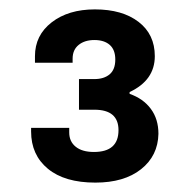

<svg xmlns="http://www.w3.org/2000/svg" viewBox="-20 -821 411 413"><path d="M185.1 -428.2Q119.1 -428.2 83 -458Q46.9 -487.8 46.9 -538.1V-545.9H128.9V-536.1Q128.9 -516.6 142.8 -505.4Q156.7 -494.1 182.1 -494.1Q234.9 -494.1 234.9 -541Q234.9 -585 183.1 -585H149.9V-650.9H183.1Q203.6 -650.9 215.8 -661.1Q228 -671.4 228 -692.9Q228 -713.9 216.1 -724.4Q204.1 -734.9 183.1 -734.9Q162.1 -734.9 149.2 -724.4Q136.2 -713.9 136.2 -694.8V-686H55.2V-700.2Q55.2 -745.1 91.1 -772.9Q127 -800.8 184.1 -800.8Q243.2 -800.8 278.1 -773.9Q313 -747.1 313 -700.2Q313 -648.4 258.8 -623V-619.1Q288.1 -608.9 304.4 -586.9Q320.8 -564.9 320.8 -533.2Q319.8 -485.8 283.4 -457Q247.1 -428.2 185.1 -428.2Z"/></svg>

Font: Archivo
Style: Bold
Weight: 700
Designer: Hector Gatti
Foundry: Omnibus-Type
Version: Version 2.001